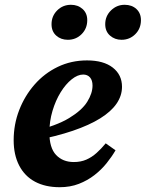

<svg xmlns="http://www.w3.org/2000/svg" viewBox="-20 -766 608 801"><path d="M229 15Q169 15 126 -8Q83 -31 60 -75.5Q37 -120 37 -181Q37 -247 60 -306.5Q83 -366 124 -413Q165 -460 221 -487Q277 -514 343 -514Q412 -514 450.5 -484Q489 -454 489 -404Q489 -367 466.5 -334Q444 -301 398.5 -272.5Q353 -244 284 -220.5Q215 -197 121 -179L119 -218Q215 -241 268.5 -273.5Q322 -306 344 -341.5Q366 -377 366 -409Q366 -431 355.5 -443Q345 -455 327 -455Q304 -455 279 -435Q254 -415 233 -381Q212 -347 199 -303.5Q186 -260 186 -213Q186 -149 214 -119.5Q242 -90 288 -90Q317 -90 340 -100Q363 -110 383 -128Q403 -146 421 -168L462 -139Q447 -113 425 -85.5Q403 -58 374 -35.5Q345 -13 309 1Q273 15 229 15ZM263 -600Q234 -600 214.5 -617.5Q195 -635 195 -665Q195 -699 218.5 -722.5Q242 -746 276 -746Q305 -746 324.5 -728.5Q344 -711 344 -682Q344 -647 320.5 -623.5Q297 -600 263 -600ZM487 -600Q459 -600 439 -617.5Q419 -635 419 -665Q419 -699 443 -722.5Q467 -746 500 -746Q530 -746 549 -728.5Q568 -711 568 -682Q568 -647 544.5 -623.5Q521 -600 487 -600Z"/></svg>

Font: Source Serif 4
Style: Bold Italic
Weight: 700
Italic angle: -12°
Designer: Frank Grießhammer
Foundry: Adobe Systems Incorporated
Version: Version 4.004;hotconv 1.0.116;makeotfexe 2.5.65601